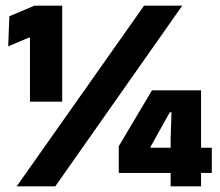

<svg xmlns="http://www.w3.org/2000/svg" viewBox="-20 -659 777 679"><path d="M200 -299.5H86V-525.5H81L9 -495L13 -601.5L102 -639H200ZM175.5 0H39L489.5 -639H624.5ZM691 0H583.5V-172L586.5 -262H580.5L512.5 -140V-105.5L463.5 -136.5H729V-47.5H400V-142L517.5 -339.5H691Z"/></svg>

Font: Anek Malayalam Medium ExtraBold
Style: Regular
Weight: 800
Version: Version 1.003